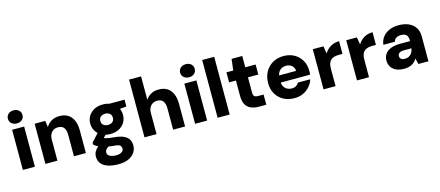

<svg xmlns="http://www.w3.org/2000/svg" viewBox="-60 -1402 5303 2313"><g transform="rotate(-15 2591.5 -245.5)"><path d="M66 0V-501H216V0ZM142 -560Q102 -560 76.5 -583Q51 -606 51 -641Q51 -677 76.5 -700Q102 -723 142 -723Q183 -723 208 -700Q233 -677 233 -641Q233 -606 208 -583Q183 -560 142 -560Z M347 0V-501H479L491 -420Q513 -461 555.5 -487Q598 -513 658 -513Q721 -513 764 -486Q807 -459 829.5 -407.5Q852 -356 852 -283V0H703V-269Q703 -325 680 -356Q657 -387 605 -387Q574 -387 549.5 -372Q525 -357 511 -329.5Q497 -302 497 -263V0Z M1197 232Q1124 232 1070 214.5Q1016 197 986.5 162Q957 127 957 74Q957 36 977.5 3.5Q998 -29 1036 -54.5Q1074 -80 1128 -98L1177 -21Q1133 -8 1111.5 12.5Q1090 33 1090 59Q1090 79 1104.5 93Q1119 107 1143 114Q1167 121 1197 121Q1225 121 1246.5 114Q1268 107 1280 93.5Q1292 80 1292 62Q1292 36 1275.5 21.5Q1259 7 1207 3Q1158 -1 1118.5 -9Q1079 -17 1048.5 -27.5Q1018 -38 996.5 -51Q975 -64 962 -77V-100L1072 -221L1175 -189L1042 -54L1089 -130Q1099 -124 1109.5 -118.5Q1120 -113 1136 -109Q1152 -105 1176 -101.5Q1200 -98 1236 -95Q1302 -89 1344.5 -70Q1387 -51 1407.5 -19Q1428 13 1428 59Q1428 104 1403 143.5Q1378 183 1327 207.5Q1276 232 1197 232ZM1199 -145Q1135 -145 1089.5 -170Q1044 -195 1019 -236.5Q994 -278 994 -329Q994 -380 1019 -421.5Q1044 -463 1090 -488Q1136 -513 1199 -513Q1262 -513 1308 -488Q1354 -463 1378.5 -421.5Q1403 -380 1403 -329Q1403 -278 1378.5 -236.5Q1354 -195 1308 -170Q1262 -145 1199 -145ZM1199 -258Q1232 -258 1254 -276Q1276 -294 1276 -328Q1276 -362 1254 -380Q1232 -398 1199 -398Q1164 -398 1142 -380Q1120 -362 1120 -328Q1120 -294 1142 -276Q1164 -258 1199 -258ZM1281 -398 1260 -501H1468V-416Z M1583 0V-720H1733V-429Q1758 -467 1799 -490Q1840 -513 1895 -513Q1959 -513 2002 -485.5Q2045 -458 2067 -406.5Q2089 -355 2089 -282V0H1940V-268Q1940 -324 1917 -355.5Q1894 -387 1842 -387Q1811 -387 1786 -372Q1761 -357 1747 -329Q1733 -301 1733 -262V0Z M2214 0V-501H2364V0ZM2290 -560Q2250 -560 2224.5 -583Q2199 -606 2199 -641Q2199 -677 2224.5 -700Q2250 -723 2290 -723Q2331 -723 2356 -700Q2381 -677 2381 -641Q2381 -606 2356 -583Q2331 -560 2290 -560Z M2495 0V-720H2645V0Z M3009 0Q2954 0 2912.5 -17.5Q2871 -35 2847.5 -75Q2824 -115 2824 -184V-376H2739V-501H2824L2841 -642H2974V-501H3103V-376H2974V-182Q2974 -152 2988 -139.5Q3002 -127 3035 -127H3102V0Z M3453 12Q3375 12 3316 -20.5Q3257 -53 3223.5 -111Q3190 -169 3190 -244Q3190 -322 3223 -382.5Q3256 -443 3315 -478Q3374 -513 3453 -513Q3528 -513 3585.5 -480.5Q3643 -448 3675.5 -391.5Q3708 -335 3708 -261Q3708 -251 3707.5 -238.5Q3707 -226 3705 -213H3296V-301H3555Q3552 -342 3524 -367Q3496 -392 3454 -392Q3421 -392 3394.5 -377.5Q3368 -363 3353 -333Q3338 -303 3338 -257V-228Q3338 -193 3351.5 -166.5Q3365 -140 3391 -125Q3417 -110 3451 -110Q3484 -110 3505.5 -123.5Q3527 -137 3539 -159H3693Q3678 -111 3644 -72Q3610 -33 3561.5 -10.5Q3513 12 3453 12Z M3816 0V-501H3949L3964 -409Q3983 -441 4010 -464Q4037 -487 4072 -500Q4107 -513 4147 -513V-354H4101Q4071 -354 4046 -347.5Q4021 -341 4003 -326Q3985 -311 3975.5 -285Q3966 -259 3966 -221V0Z M4233 0V-501H4366L4381 -409Q4400 -441 4427 -464Q4454 -487 4489 -500Q4524 -513 4564 -513V-354H4518Q4488 -354 4463 -347.5Q4438 -341 4420 -326Q4402 -311 4392.5 -285Q4383 -259 4383 -221V0Z M4822 12Q4759 12 4718 -8Q4677 -28 4657 -62.5Q4637 -97 4637 -138Q4637 -182 4659.5 -217Q4682 -252 4730 -272Q4778 -292 4852 -292H4974Q4974 -326 4965.5 -348Q4957 -370 4937.5 -380.5Q4918 -391 4886 -391Q4851 -391 4826 -376.5Q4801 -362 4796 -332H4651Q4657 -386 4687.5 -426.5Q4718 -467 4769.5 -490Q4821 -513 4886 -513Q4958 -513 5011.5 -489.5Q5065 -466 5094.5 -421Q5124 -376 5124 -309V0H4999L4981 -73Q4970 -54 4955 -38.5Q4940 -23 4920 -11.5Q4900 0 4876 6Q4852 12 4822 12ZM4860 -102Q4884 -102 4902 -110Q4920 -118 4933.5 -131.5Q4947 -145 4955 -163.5Q4963 -182 4967 -204H4870Q4845 -204 4828.5 -197.5Q4812 -191 4804 -179Q4796 -167 4796 -152Q4796 -135 4804 -124Q4812 -113 4826.5 -107.5Q4841 -102 4860 -102Z"/></g></svg>

Font: DM Sans 18pt Black
Style: Regular
Weight: 900
Designer: Colophon Foundry, Jonny Pinhorn
Foundry: Colophon Foundry
Version: Version 4.004;gftools[0.9.30]